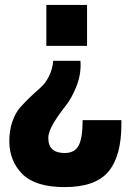

<svg xmlns="http://www.w3.org/2000/svg" viewBox="-20 -550 537 783"><path d="M244 74Q285 74 301 43Q317 12 317 -60H475V-43Q475 87 422 150Q369 213 244 213Q124 213 71 159.5Q18 106 18 26Q18 -19 30.5 -54.5Q43 -90 61.5 -111Q80 -132 102.5 -153.5Q125 -175 145 -192.5Q165 -210 179.5 -238.5Q194 -267 197 -302H308Q312 -250 292.5 -200Q273 -150 247 -117.5Q221 -85 199 -49Q177 -13 177 13Q177 74 244 74ZM169 -363V-530H335V-363Z"/></svg>

Font: Cooper Hewitt
Style: Bold
Weight: 711
Designer: Village Type and Design LLC
Foundry: Cooper Hewitt Smithsonian Design Museum
Version: 1.000